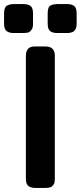

<svg xmlns="http://www.w3.org/2000/svg" viewBox="-35 -922 396 942"><path d="M-15 -806V-856Q-15 -872 -11 -882Q-7 -892 2.5 -896Q12 -900 15.5 -900.5Q19 -901 30 -902H81Q102 -902 114.5 -893Q127 -884 127 -856V-805Q127 -796 125.5 -789.5Q124 -783 121.5 -778.5Q119 -774 115.5 -770.5Q112 -767 109 -765Q106 -763 101 -762Q96 -761 93.5 -761Q91 -761 87 -760.5Q83 -760 82 -760H31Q10 -760 -2.5 -769.5Q-15 -779 -15 -806ZM92 -46V-647Q92 -694 134 -694H188Q234 -694 234 -649V-48Q234 -29 231 -22Q229 -17 225 -12.5Q221 -8 218 -6Q215 -4 210 -2.5Q205 -1 202.5 -1Q200 -1 195 -0.5Q190 0 189 0H138Q116 0 104 -9.5Q92 -19 92 -46ZM199 -806V-856Q199 -872 202.5 -882Q206 -892 215 -896Q224 -900 228.5 -900.5Q233 -901 244 -902H295Q316 -902 328.5 -893Q341 -884 341 -856V-804Q341 -795 339 -787.5Q337 -780 333.5 -775.5Q330 -771 326.5 -768Q323 -765 317.5 -763.5Q312 -762 309 -761.5Q306 -761 301 -760H296H245Q223 -760 211 -769.5Q199 -779 199 -806Z"/></svg>

Font: CMU Sans Serif
Style: Bold
Weight: 700
Version: Version 0.7.0